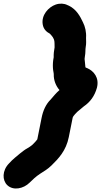

<svg xmlns="http://www.w3.org/2000/svg" viewBox="-32 -786 564 1070"><path d="M445.8 -525C449.4 -543.2 447.6 -560.7 447.5 -574.9C450 -606.4 442.3 -638.5 430.5 -661.3C415.1 -694.2 394.5 -733.4 352.3 -754L343.3 -757.9C325.3 -767 301.6 -768.6 278 -760.4C238.9 -746.8 196.9 -702.2 206.2 -649.2C210.8 -623 227 -608.1 246.2 -598C258.1 -584.7 268.8 -574.6 271.3 -553.8L271.9 -543.1C271.9 -533.9 272.5 -523.4 272.2 -522C268.4 -503.1 266.6 -483.7 267.2 -466.9C262.7 -443.9 262 -426 263 -406.9C263.8 -391.6 267.8 -379.1 267.6 -371.9C266.5 -338.3 280.2 -306.2 299.5 -284.1C280.6 -267.9 264.1 -247.3 250.1 -231.1C223.6 -205.2 207.7 -169 200 -130L175.9 -9.4C169.6 0 161.2 8 148 21.4C139.1 28.7 130.3 35 120 40.6C106.1 48 93.8 58.1 79.8 69L50.7 93.3C38 103.9 30 112.1 18.1 124.9C-20.5 164.6 -20.2 218.7 8.8 246.1C42.4 277.8 99.2 265.8 133.3 231.6C149.3 215.5 169 197.1 190.2 183.2C212.2 169.4 234.9 155.8 255.2 135.8C294.2 97.6 336.2 54 351.4 -22L373 -130C375 -140.4 398.2 -162.1 399.3 -163.3L435.1 -193.2C470.3 -217.2 495.4 -250.6 508.3 -297.4C522.3 -353.1 490.6 -390 454.7 -406C451.8 -407.4 444.2 -409.6 444.1 -410.9C443.2 -420.3 442.4 -429.5 441.4 -438.3C440.7 -444.6 439 -456 439.4 -457.6C439.6 -461.6 440.2 -467 441 -471C445.5 -493.4 442.8 -509.9 445.8 -525Z"/></svg>

Font: Smoothie
Style: BdIt
Weight: 700
Foundry: Cannot Into Space Fonts
Version: Version 0.8